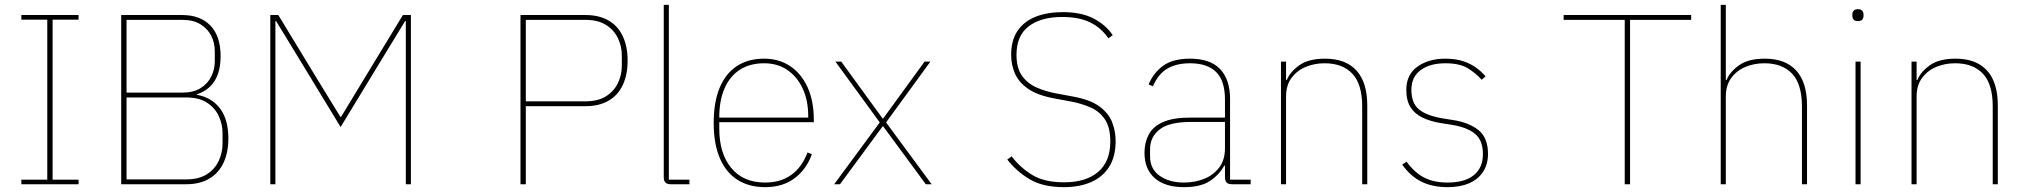

<svg xmlns="http://www.w3.org/2000/svg" viewBox="-20 -760 8356 792"><path d="M304 0H68V-19H175V-679H68V-698H304V-679H197V-19H304Z M480 0V-698H732Q806 -698 848 -654.5Q890 -611 890 -528Q890 -485 878.5 -453.5Q867 -422 845 -401.5Q823 -381 792 -371V-369Q825 -363 849 -348Q873 -333 889.5 -310Q906 -287 914 -256.5Q922 -226 922 -189Q922 -132 902.5 -89.5Q883 -47 844 -23.5Q805 0 748 0ZM502 -358V-20H748Q800 -20 833 -41Q866 -62 882 -96Q898 -130 898 -168V-210Q898 -248 882 -282Q866 -316 833 -337Q800 -358 748 -358ZM502 -678V-378H732Q778 -378 807.5 -396.5Q837 -415 851.5 -444.5Q866 -474 866 -507V-549Q866 -583 851.5 -612Q837 -641 807.5 -659.5Q778 -678 732 -678Z M1095 0V-698H1128L1286 -438L1384 -278H1387L1484 -438L1642 -698H1675V0H1654V-504V-673H1651L1548 -504L1385 -236L1222 -504L1119 -673H1116V-504V0Z M2149 0H2127V-698H2395Q2452 -698 2491 -675Q2530 -652 2549.5 -609.5Q2569 -567 2569 -510Q2569 -453 2549.5 -410.5Q2530 -368 2491 -345Q2452 -322 2395 -322H2149ZM2149 -678V-342H2395Q2447 -342 2480 -363Q2513 -384 2529 -417.5Q2545 -451 2545 -489V-531Q2545 -569 2529 -602.5Q2513 -636 2480 -657Q2447 -678 2395 -678Z M2824 0H2747Q2732 0 2725 -7Q2718 -14 2718 -29V-740H2739V-19H2824Z M3136 12Q3070 12 3022.5 -18Q2975 -48 2949.5 -107Q2924 -166 2924 -253Q2924 -340 2949 -399Q2974 -458 3020.5 -488Q3067 -518 3132 -518Q3193 -518 3239 -487.5Q3285 -457 3311 -400.5Q3337 -344 3337 -266V-256H2947V-229Q2947 -127 2996.5 -67Q3046 -7 3136 -7Q3200 -7 3244 -38.5Q3288 -70 3311 -131L3329 -124Q3307 -62 3258 -25Q3209 12 3136 12ZM3132 -499Q3073 -499 3031.5 -472Q2990 -445 2968.5 -395Q2947 -345 2947 -277V-275H3314V-279Q3314 -346 3291 -395Q3268 -444 3227.5 -471.5Q3187 -499 3132 -499Z M3421 0 3609 -255 3426 -506H3450L3621 -271H3623L3794 -506H3818L3635 -255L3823 0H3799L3623 -239H3621L3445 0Z M4369 12Q4282 12 4227.5 -20.5Q4173 -53 4135 -102L4153 -115Q4190 -67 4239.5 -37.5Q4289 -8 4369 -8Q4460 -8 4510 -51Q4560 -94 4560 -176Q4560 -235 4537.5 -268Q4515 -301 4478 -317Q4441 -333 4399 -341L4329 -354Q4259 -367 4220.5 -394Q4182 -421 4166.5 -457Q4151 -493 4151 -534Q4151 -594 4177.5 -633Q4204 -672 4252 -691Q4300 -710 4364 -710Q4441 -710 4491.5 -683.5Q4542 -657 4570 -615L4552 -602Q4522 -646 4476 -668Q4430 -690 4362 -690Q4274 -690 4223.5 -651.5Q4173 -613 4173 -534Q4173 -480 4195.5 -448Q4218 -416 4255 -399.5Q4292 -383 4335 -375L4405 -362Q4477 -349 4515 -321Q4553 -293 4567.5 -256Q4582 -219 4582 -178Q4582 -115 4556 -73Q4530 -31 4482 -9.5Q4434 12 4369 12Z M5139 0H5062Q5052 0 5045.5 -3Q5039 -6 5036 -12.5Q5033 -19 5033 -29V-87L5043 -77H5030Q5011 -41 4972.5 -14.5Q4934 12 4864 12Q4786 12 4743.5 -25Q4701 -62 4701 -130Q4701 -172 4718.5 -205Q4736 -238 4777.5 -256.5Q4819 -275 4891 -275H5033V-349Q5033 -427 4996.5 -463Q4960 -499 4889 -499Q4832 -499 4794.5 -476.5Q4757 -454 4736 -404L4718 -412Q4739 -461 4779 -489.5Q4819 -518 4889 -518Q4972 -518 5013 -475Q5054 -432 5054 -352V-19H5139ZM5033 -257H4892Q4803 -257 4763.5 -226Q4724 -195 4724 -145V-115Q4724 -63 4763.5 -35Q4803 -7 4864 -7Q4909 -7 4947.5 -22.5Q4986 -38 5009.5 -69.5Q5033 -101 5033 -148Z M5285 0H5264V-506H5285V-430H5288Q5302 -464 5340 -491Q5378 -518 5446 -518Q5531 -518 5575.5 -469Q5620 -420 5620 -325V0H5599V-321Q5599 -413 5558.5 -456Q5518 -499 5444 -499Q5402 -499 5366 -484Q5330 -469 5307.5 -438.5Q5285 -408 5285 -362Z M5951 12Q5890 12 5844.5 -10Q5799 -32 5764 -81L5782 -93Q5817 -46 5856.5 -26.5Q5896 -7 5951 -7Q6022 -7 6059.5 -37.5Q6097 -68 6097 -124Q6097 -181 6064.5 -208Q6032 -235 5969 -245L5925 -252Q5881 -259 5848.5 -274.5Q5816 -290 5798.5 -317.5Q5781 -345 5781 -389Q5781 -453 5827.5 -485.5Q5874 -518 5941 -518Q5985 -518 6016 -507.5Q6047 -497 6069.5 -480.5Q6092 -464 6108 -445L6092 -431Q6069 -457 6035.5 -478Q6002 -499 5942 -499Q5879 -499 5840.5 -471Q5802 -443 5802 -390Q5802 -334 5833.5 -308.5Q5865 -283 5929 -272L5973 -265Q6039 -255 6078.5 -223.5Q6118 -192 6118 -125Q6118 -82 6097.5 -51Q6077 -20 6040 -4Q6003 12 5951 12Z M6956 -678H6704V0H6682V-678H6430V-698H6956Z M7078 0V-740H7099V-430H7102Q7116 -464 7154 -491Q7192 -518 7260 -518Q7345 -518 7389.5 -469Q7434 -420 7434 -325V0H7413V-321Q7413 -413 7372.5 -456Q7332 -499 7258 -499Q7216 -499 7180 -484Q7144 -469 7121.5 -438.5Q7099 -408 7099 -362V0Z M7644 -673Q7631 -673 7626 -679.5Q7621 -686 7621 -694V-701Q7621 -709 7626 -715.5Q7631 -722 7644 -722Q7657 -722 7662 -715.5Q7667 -709 7667 -701V-694Q7667 -686 7662 -679.5Q7657 -673 7644 -673ZM7634 0V-506H7655V0Z M7886 0H7865V-506H7886V-430H7889Q7903 -464 7941 -491Q7979 -518 8047 -518Q8132 -518 8176.5 -469Q8221 -420 8221 -325V0H8200V-321Q8200 -413 8159.5 -456Q8119 -499 8045 -499Q8003 -499 7967 -484Q7931 -469 7908.5 -438.5Q7886 -408 7886 -362Z"/></svg>

Font: IBM Plex Sans Thin
Style: Regular
Weight: 250
Designer: Mike Abbink, Paul van der Laan, Pieter van Rosmalen
Foundry: Bold Monday
Version: Version 3.201